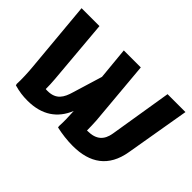

<svg xmlns="http://www.w3.org/2000/svg" viewBox="-125 -1030 1350 1350"><g transform="rotate(45 550.0 -355.5)"><path d="M897 -720 821 -252C809 -179 768 -139 683 -139H677C677 -168 676 -201 674 -235L631 -720H462L485 -480L418 -260C398 -190 369 -139 284 -139C278 -139 271 -139 266 -140C266 -168 265 -202 262 -235L220 -720H42L91 -182C95 -142 99 -64 96 -22L99 -10C149 4 185 9 233 9C376 9 468 -56 514 -170C517 -121 519 -67 516 -22L518 -10C572 2 627 9 683 9C853 9 964 -67 993 -239L1075 -720Z"/></g></svg>

Font: Kufam Arabic Latin Roman Bold
Style: Regular
Weight: 700
Designer: Wael Morcos & Artur Schmal
Version: Version 1.200;PS 001.200;hotconv 1.0.88;makeotf.lib2.5.64775